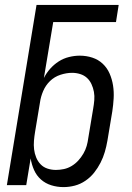

<svg xmlns="http://www.w3.org/2000/svg" viewBox="-20 -755 540 783"><path d="M239 8Q213 8 189 0.5Q165 -7 147 -23Q129 -39 119 -61.5Q109 -84 105 -109L87 0H8L129 -735H464L453 -665H197L159 -437Q169 -457 184.5 -474.5Q200 -492 219.5 -504.5Q239 -517 261.5 -522.5Q284 -528 305 -528Q332 -528 356.5 -520Q381 -512 399 -495Q417 -478 427 -455Q437 -432 441 -406.5Q445 -381 443.5 -354Q442 -327 438 -301L418 -181Q414 -158 407.5 -135.5Q401 -113 390 -91.5Q379 -70 364 -51Q349 -32 328.5 -18Q308 -4 285 2Q262 8 239 8ZM208 -62Q224 -62 240.5 -65.5Q257 -69 272 -78Q287 -87 299 -100Q311 -113 320 -128.5Q329 -144 333.5 -160Q338 -176 340 -192L360 -312Q363 -329 364.5 -346.5Q366 -364 363 -380.5Q360 -397 353 -412Q346 -427 334.5 -437.5Q323 -448 307 -453Q291 -458 274 -458Q251 -458 226.5 -450Q202 -442 184 -424.5Q166 -407 156 -383.5Q146 -360 143 -337L123 -217Q120 -199 118.5 -181Q117 -163 119 -146Q121 -129 127.5 -113Q134 -97 145.5 -85Q157 -73 173.5 -67.5Q190 -62 208 -62Z"/></svg>

Font: Iosevka Term Curly
Style: Italic
Weight: 400
Italic angle: -9°
Designer: Belleve Invis
Foundry: Belleve Invis
Version: Version 32.3.0